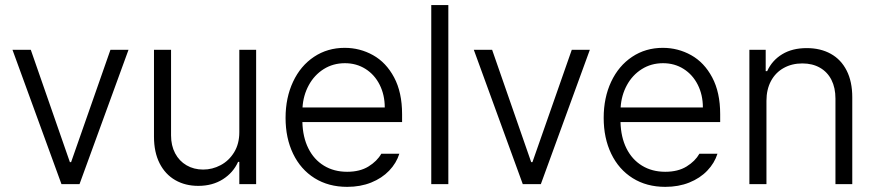

<svg xmlns="http://www.w3.org/2000/svg" viewBox="-20 -727 3456 758"><path d="M293.9 0H222.7L29.3 -530.3H101.6L255.9 -86.9H260.7L416 -530.3H487.3Z M924.8 -530.3H991.2V0H924.8V-87.9H919.9Q900.9 -45.4 859.9 -19.3Q818.8 6.8 762.7 6.8Q711.4 6.8 671.9 -15.9Q632.3 -38.6 610.1 -82.3Q587.9 -126 587.9 -187.5V-530.3H655.3V-192.4Q655.3 -152.3 671.4 -121.8Q687.5 -91.3 716.3 -74.5Q745.1 -57.6 782.2 -57.6Q818.4 -57.6 851.1 -75Q883.8 -92.3 904.3 -125.7Q924.8 -159.2 924.8 -205.1Z M1107.4 -261.7Q1107.4 -341.3 1137 -404.3Q1166.5 -467.3 1219.7 -502.7Q1272.9 -538.1 1340.8 -538.1Q1400.9 -538.1 1452.6 -509.3Q1504.4 -480.5 1535.9 -421.4Q1567.4 -362.3 1567.4 -276.4V-245.1H1173.8Q1175.3 -185.5 1197.3 -141.4Q1219.2 -97.2 1258.8 -73Q1298.3 -48.8 1350.6 -48.8Q1400.9 -48.8 1434.8 -69.8Q1468.8 -90.8 1485.4 -120.1H1556.6Q1544.9 -83 1516.4 -53.2Q1487.8 -23.4 1445.3 -6.3Q1402.8 10.7 1350.6 10.7Q1276.9 10.7 1221.9 -23.7Q1167 -58.1 1137.2 -119.9Q1107.4 -181.6 1107.4 -261.7ZM1499 -302.7Q1499 -352.1 1479 -392.1Q1459 -432.1 1423.1 -454.8Q1387.2 -477.5 1341.8 -477.5Q1294.9 -477.5 1257.8 -454.1Q1220.7 -430.7 1199 -390.6Q1177.2 -350.6 1174.3 -302.7Z M1750 0H1682.6V-707H1750Z M2115.2 0H2043.9L1850.6 -530.3H1922.9L2077.1 -86.9H2082L2237.3 -530.3H2308.6Z M2363.3 -261.7Q2363.3 -341.3 2392.8 -404.3Q2422.4 -467.3 2475.6 -502.7Q2528.8 -538.1 2596.7 -538.1Q2656.7 -538.1 2708.5 -509.3Q2760.3 -480.5 2791.7 -421.4Q2823.2 -362.3 2823.2 -276.4V-245.1H2429.7Q2431.2 -185.5 2453.1 -141.4Q2475.1 -97.2 2514.6 -73Q2554.2 -48.8 2606.4 -48.8Q2656.7 -48.8 2690.7 -69.8Q2724.6 -90.8 2741.2 -120.1H2812.5Q2800.8 -83 2772.2 -53.2Q2743.7 -23.4 2701.2 -6.3Q2658.7 10.7 2606.4 10.7Q2532.7 10.7 2477.8 -23.7Q2422.9 -58.1 2393.1 -119.9Q2363.3 -181.6 2363.3 -261.7ZM2754.9 -302.7Q2754.9 -352.1 2734.9 -392.1Q2714.8 -432.1 2679 -454.8Q2643.1 -477.5 2597.7 -477.5Q2550.8 -477.5 2513.7 -454.1Q2476.6 -430.7 2454.8 -390.6Q2433.1 -350.6 2430.2 -302.7Z M3005.9 0H2938.5V-530.3H3002.9V-446.3H3008.8Q3028.3 -488.8 3068.1 -512.9Q3107.9 -537.1 3165 -537.1Q3219.2 -537.1 3259.8 -514.6Q3300.3 -492.2 3322.5 -448.5Q3344.7 -404.8 3344.7 -342.8V0H3278.3V-337.9Q3278.3 -380.4 3262.5 -411.6Q3246.6 -442.9 3217 -459.7Q3187.5 -476.6 3147.5 -476.6Q3106.4 -476.6 3074.2 -458.7Q3042 -440.9 3023.9 -407.5Q3005.9 -374 3005.9 -329.1Z"/></svg>

Font: Pretendard Light
Style: Regular
Weight: 300
Designer: Base glyphs from Inter by Rasmus Andersson; Hangeul glyphs from Noto Sans CJK(Source Han Sans) by Jang Soo-young and Kan
Foundry: Kil Hyung-jin
Version: Version 1.309